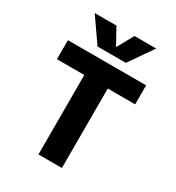

<svg xmlns="http://www.w3.org/2000/svg" viewBox="-223 -1100 1129 1233"><g transform="rotate(30 341.0 -483.5)"><path d="M342 -848 408 -967H569L446 -790H236L113 -967H274L340 -848ZM631 -730V-589H428V0H254V-589H51V-730Z"/></g></svg>

Font: Mplus 1p ExtraBold
Style: Regular
Weight: 800
Version: Version 1.061